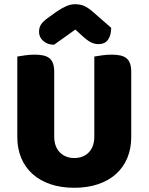

<svg xmlns="http://www.w3.org/2000/svg" viewBox="-20 -874 704 910"><path d="M602 -224Q602 -170 583.5 -125.5Q565 -81 530 -49.5Q495 -18 445 -1Q395 16 332 16Q269 16 219 -1Q169 -18 134 -49.5Q99 -81 80.5 -125.5Q62 -170 62 -224V-606Q73 -608 97 -611.5Q121 -615 143 -615Q166 -615 183.5 -611.5Q201 -608 213 -599Q225 -590 231 -574Q237 -558 237 -532V-227Q237 -179 263.5 -152Q290 -125 332 -125Q375 -125 401 -152Q427 -179 427 -227V-606Q438 -608 462 -611.5Q486 -615 508 -615Q531 -615 548.5 -611.5Q566 -608 578 -599Q590 -590 596 -574Q602 -558 602 -532ZM337 -734Q306 -711 282 -694.5Q258 -678 236 -662Q206 -662 185.5 -679.5Q165 -697 165 -723Q165 -743 174.5 -758Q184 -773 211 -792L247 -818Q272 -835 293.5 -844.5Q315 -854 335 -854Q362 -854 381 -845Q400 -836 426 -813L507 -742Q507 -708 492.5 -686.5Q478 -665 447 -665Q437 -665 428.5 -667Q420 -669 410 -674Q400 -679 388 -688.5Q376 -698 360 -713Z"/></svg>

Font: Baloo Bhaina
Style: Regular
Weight: 400
Designer: Manish Minz, Shuchita Grover and Ek Type
Foundry: Ek Type
Version: Version 1.443;PS 1.000;hotconv 16.6.51;makeotf.lib2.5.65220;